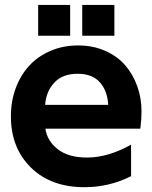

<svg xmlns="http://www.w3.org/2000/svg" viewBox="-20 -759 628 791"><path d="M328.1 12.2Q189.5 12.2 107.2 -68.8Q24.9 -149.9 24.9 -279.8Q24.9 -341.8 44.7 -395.5Q64.5 -449.2 100.1 -488Q135.7 -526.9 187.7 -549.3Q239.7 -571.8 301.8 -571.8Q362.8 -571.8 412.8 -549.8Q462.9 -527.8 495.4 -490.5Q527.8 -453.1 545.4 -404.1Q563 -355 563 -299.8Q563 -265.6 558.1 -229H167Q174.3 -178.2 218.3 -144Q262.2 -109.9 338.9 -109.9Q424.8 -109.9 520 -163.1V-33.2Q429.7 12.2 328.1 12.2ZM137.2 -611.8V-738.8H269V-611.8ZM166 -327.1H425.8Q422.9 -384.3 391.6 -419.7Q360.4 -455.1 299.8 -455.1Q237.8 -455.1 203.9 -418.7Q169.9 -382.3 166 -327.1ZM318.8 -611.8V-738.8H451.2V-611.8Z"/></svg>

Font: TASA Explorer
Style: Bold
Weight: 700
Designer: Weizhong Zhang
Foundry: Local Remote
Version: Version 1.000;Glyphs 3.1.2 (3151)